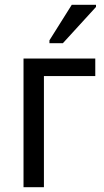

<svg xmlns="http://www.w3.org/2000/svg" viewBox="-20 -780 434 800"><path d="M78 0V-536H377V-463H163V0ZM186 -600V-612L279 -760H380V-751L242 -600Z"/></svg>

Font: Noto Sans SemiCondensed
Style: Regular
Weight: 400
Width: 4
Designer: Monotype Design Team
Foundry: Monotype Imaging Inc.
Version: Version 2.013; ttfautohint (v1.8.4.7-5d5b)